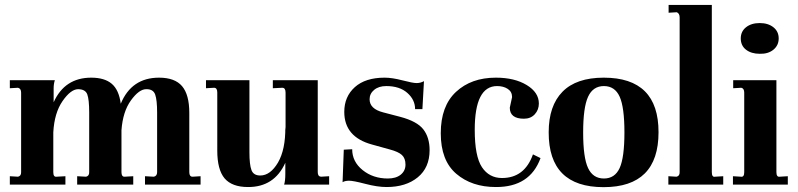

<svg xmlns="http://www.w3.org/2000/svg" viewBox="-20 -751 3244 781"><path d="M196.8 -50.8Q196.8 -30.3 210 -32.2L246.1 -34.2V0H20V-34.2L53.2 -32.2Q66.4 -35.2 65.9 -50.8V-374Q65.9 -391.1 53.2 -394L20 -392.1V-424.8H203.1Q198.2 -409.7 198.2 -391.1V-335Q243.2 -435.1 351.1 -435.1Q405.3 -435.1 434.6 -410.2Q463.9 -385.3 471.2 -329.1Q515.1 -435.1 627 -435.1Q691.4 -435.1 720.7 -400.4Q750 -365.7 750 -292V-50.8Q750 -32.2 763.2 -32.2L795.9 -34.2V0H569.8V-34.2L606 -32.2Q619.1 -35.2 619.1 -50.8V-293Q619.1 -343.8 611.3 -366.2Q603.5 -388.7 575.2 -388.2Q545.9 -388.7 512.7 -342.8Q479.5 -296.9 474.1 -221.2V-50.8Q474.1 -31.7 486.8 -32.2L522 -34.2V0H293.9V-34.2L330.1 -32.2Q343.3 -35.2 342.8 -50.8V-293Q342.8 -346.2 335 -367.2Q327.1 -388.2 297.4 -388.2Q267.6 -387.7 234.4 -339.8Q201.2 -292 196.8 -212.9Z M1318.8 0H1135.7Q1140.6 -15.1 1140.6 -43.9V-88.9Q1095.7 10.3 988.8 9.8Q923.8 9.8 893.6 -25.4Q863.8 -61 863.8 -138.2V-375Q863.8 -394 850.6 -394L817.9 -392.1V-424.8H994.6V-131.8Q994.6 -81.1 1002.9 -59.1Q1011.2 -37.1 1038.6 -37.1Q1079.6 -37.1 1110.8 -89.8Q1141.6 -143.1 1140.6 -233.9L1141.6 -222.2V-374Q1141.6 -394 1128.4 -394L1089.8 -392.1V-424.8H1272.5V-50.8Q1272.5 -33.2 1285.6 -32.2L1318.8 -34.2Z M1557.6 -24.9Q1590.8 -24.9 1610.1 -40.5Q1629.4 -56.2 1629.4 -81.5Q1629.4 -106.9 1615 -120.4Q1600.6 -133.8 1565.4 -143.1L1493.2 -163.1Q1380.4 -193.8 1380.4 -295.9Q1380.4 -357.9 1423.3 -396.5Q1466.3 -435.1 1544.4 -435.1Q1575.2 -435.1 1617.2 -424.1Q1659.2 -413.1 1674.8 -413.1Q1690.4 -413.1 1704.6 -420.9L1698.2 -307.1H1668.5Q1668.5 -345.2 1637 -373Q1605.5 -400.9 1551.3 -400.9Q1520.5 -400.9 1502 -385.5Q1483.4 -370.1 1483.4 -347.2Q1483.4 -308.1 1538.6 -293.9L1607.4 -275.9Q1676.3 -257.8 1701.9 -224.9Q1727.5 -191.9 1727.5 -140.1Q1727.5 -69.3 1679.4 -29.8Q1631.3 9.8 1552.2 9.8Q1515.1 9.8 1465.8 -3.2Q1416.5 -16.1 1399.4 -15.9Q1382.3 -15.6 1373.5 -9.8L1378.4 -142.1L1412.6 -144Q1412.6 -93.3 1455.1 -59.1Q1497.6 -24.9 1557.6 -24.9Z M2002 -400.9Q1911.1 -400.9 1911.1 -223.1Q1911.1 -115.2 1940.4 -71Q1969.7 -26.9 2022 -26.9Q2113.8 -26.9 2147.9 -123L2178.7 -107.9Q2135.7 10.3 1997.1 9.8Q1898.9 9.8 1835.9 -44.2Q1772.9 -98.1 1772.9 -209Q1772.9 -319.8 1835 -377.4Q1897 -435.1 1997.1 -435.1Q2073.2 -435.1 2122.6 -405Q2171.9 -375 2171.9 -330.1Q2171.9 -304.2 2155.3 -286.1Q2138.7 -268.1 2111.3 -268.1Q2053.7 -268.1 2053.7 -313L2063 -356Q2063 -377.9 2045.4 -389.4Q2027.8 -400.9 2002 -400.9Z M2372.1 -357.4Q2352.1 -314 2352.1 -211.9Q2352.1 -109.9 2372.1 -67.4Q2392.1 -24.9 2436.5 -24.9Q2481 -24.9 2500.5 -67.4Q2520 -109.9 2520 -212.4Q2520 -314.9 2500.5 -357.9Q2481 -400.9 2436.5 -400.9Q2392.1 -400.9 2372.1 -357.4ZM2211.9 -212.9Q2211.9 -320.8 2268.1 -377.9Q2324.2 -435.1 2436 -435.1Q2659.2 -435.1 2658.7 -212.9Q2658.7 10.3 2435.1 10.3Q2211.4 10.3 2211.9 -212.9Z M2875.5 -50.8Q2875.5 -29.3 2888.7 -32.2L2921.9 -34.2V0H2698.7V-34.2L2731.9 -32.2Q2745.1 -35.2 2744.6 -50.8V-680.2Q2744.6 -696.3 2732.9 -701.2L2699.7 -699.2V-731H2875.5Z M3138.2 -50.8Q3138.2 -30.3 3151.4 -32.2L3184.6 -34.2V0H2961.4V-34.2L2994.6 -32.2Q3007.3 -30.3 3007.3 -50.8V-374Q3007.3 -391.1 2995.6 -394L2962.4 -392.1V-424.8H3138.2ZM3070.3 -532.2Q3036.1 -532.2 3014.6 -548.8Q2993.2 -565.4 2993.2 -594.7Q2993.2 -623 3014.6 -640.1Q3036.1 -657.2 3070.3 -657.2Q3104.5 -657.2 3126 -640.1Q3147.5 -623 3147.5 -594.7Q3147.5 -566.4 3126 -548.8Q3104.5 -531.2 3070.3 -532.2Z"/></svg>

Font: Unna-Bold
Style: Bold
Weight: 700
Designer: Jorge de Buen U.
Foundry: Omnibus-Type
Version: Version 2.006;PS 002.006;hotconv 1.0.70;makeotf.lib2.5.58329